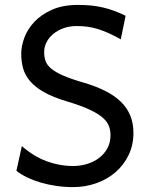

<svg xmlns="http://www.w3.org/2000/svg" viewBox="-20 -745 614 777"><path d="M468.8 -585.9Q442.4 -600.6 420.2 -610.6Q397.9 -620.6 377 -627.2Q356 -633.8 335 -636.7Q314 -639.6 290.5 -639.6Q261.2 -639.6 237.1 -630.9Q212.9 -622.1 195.3 -607.4Q177.7 -592.8 168.2 -573.7Q158.7 -554.7 158.7 -534.7Q158.7 -514.6 164.3 -498.3Q169.9 -481.9 187 -467.5Q204.1 -453.1 235.8 -439.2Q267.6 -425.3 319.8 -410.2Q368.2 -396 405.5 -377.2Q442.9 -358.4 468.3 -334Q493.7 -309.6 506.8 -278.3Q520 -247.1 520 -207.5Q520 -158.2 500.7 -117.9Q481.4 -77.6 448 -48.6Q414.6 -19.5 370.1 -3.7Q325.7 12.2 275.9 12.2Q240.7 12.2 207.3 7.3Q173.8 2.4 144.3 -6.3Q114.7 -15.1 89.8 -27.1Q64.9 -39.1 46.4 -53.7L68.4 -153.8Q117.2 -111.3 169.2 -92.3Q221.2 -73.2 275.9 -73.2Q305.2 -73.2 332.5 -81.5Q359.9 -89.8 380.9 -105.7Q401.9 -121.6 414.6 -144.8Q427.2 -168 427.2 -197.8Q427.2 -216.8 421.1 -234.1Q415 -251.5 396.5 -268.1Q377.9 -284.7 343.3 -301Q308.6 -317.4 251.5 -334.5Q194.3 -351.6 158.2 -372.1Q122.1 -392.6 101.6 -416.7Q81.1 -440.9 73.5 -468.5Q65.9 -496.1 65.9 -527.3Q65.9 -558.6 78.9 -593.3Q91.8 -627.9 119.6 -657.2Q147.5 -686.5 190.9 -705.8Q234.4 -725.1 295.4 -725.1Q323.7 -725.1 348.4 -722.7Q373 -720.2 396.2 -714.8Q419.4 -709.5 441.9 -701.2Q464.4 -692.9 488.3 -681.2Z"/></svg>

Font: Andika FrenchTight
Style: Regular
Weight: 400
Designer: Victor Gaultney, Annie Olsen, Julie Remington, Don Collingsworth, Eric Hays, Becca Hirsbrunner
Foundry: SIL International
Version: Version 5.000 ; Dig1 Dig4Opn Dig7 LnSpcTght